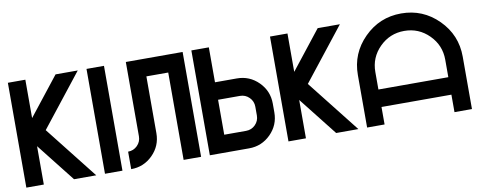

<svg xmlns="http://www.w3.org/2000/svg" viewBox="-61 -985 3169 1268"><g transform="rotate(-10 1523.5 -351.5)"><path d="M146.5 -257.3V0H29.3V-703.1H146.5V-445.8L349.1 -703.1H498L221.2 -351.6L498 0H349.1Z M673.8 0H556.6V-703.1H673.8Z M1201.2 0H1084V-585.9H937.5V-205.1Q937.5 -120.1 877.4 -60.1Q817.4 0 732.4 0V-117.2Q769 -117.2 794.7 -142.8Q820.3 -168.5 820.3 -205.1V-703.1H1201.2Z M1523.4 -117.2Q1560.1 -117.2 1585.7 -142.8Q1611.3 -168.5 1611.3 -205.1V-263.7Q1611.3 -300.3 1585.7 -325.9Q1560.1 -351.6 1523.4 -351.6H1377V-117.2ZM1728.5 -205.1Q1728.5 -120.1 1668.5 -60.1Q1608.4 0 1523.4 0H1259.8V-703.1H1377V-468.8H1523.4Q1608.4 -468.8 1668.5 -408.7Q1728.5 -348.6 1728.5 -263.7Z M1904.3 -257.3V0H1787.1V-703.1H1904.3V-445.8L2106.9 -703.1H2255.9L1979 -351.6L2255.9 0H2106.9Z M2314.5 -351.6Q2314.5 -497.1 2417.5 -600.1Q2520.5 -703.1 2666 -703.1Q2811.5 -703.1 2914.6 -600.1Q3017.6 -497.1 3017.6 -351.6V0H2900.4V-117.2H2431.6V0H2314.5ZM2900.4 -234.4V-351.6Q2900.4 -448.7 2831.8 -517.3Q2763.2 -585.9 2666 -585.9Q2568.8 -585.9 2500.2 -517.3Q2431.6 -448.7 2431.6 -351.6V-234.4Z"/></g></svg>

Font: Gerhaus
Style: Regular
Weight: 400
Designer: GGBotNet
Foundry: GGBotNet
Version: 1.01